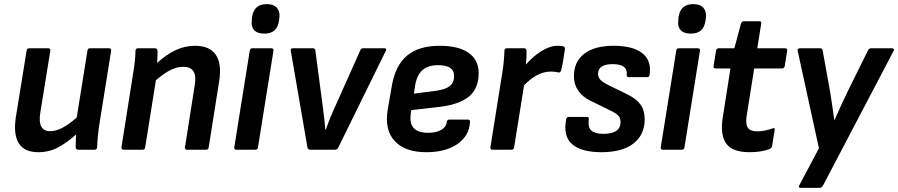

<svg xmlns="http://www.w3.org/2000/svg" viewBox="-20 -726 4355 931"><path d="M165 12Q98 12 71 -31.5Q44 -75 57 -159L109 -480Q110 -492 122 -492H213Q226 -492 224 -480L175 -177Q162 -90 223 -90Q252 -90 283 -106.5Q314 -123 352 -156L404 -480Q405 -492 416 -492H508Q520 -492 519 -480L462 -125Q453 -66 451 -12Q450 0 438 0H359Q348 0 347 -12Q347 -26 347.5 -42Q348 -58 349 -74Q307 -36 263 -12Q219 12 165 12Z M579 0Q568 0 569 -12L625 -367Q630 -395 633.5 -427Q637 -459 637 -480Q637 -492 650 -492H731Q742 -492 744 -480Q744 -471 743.5 -454.5Q743 -438 742 -421Q787 -462 832 -483Q877 -504 926 -504Q996 -504 1026 -461Q1056 -418 1043 -334L992 -12Q990 0 980 0H887Q875 0 877 -12L925 -318Q938 -402 869 -402Q839 -402 808 -387Q777 -372 736 -337L684 -12Q682 0 672 0Z M1126 0Q1115 0 1116 -12L1191 -480Q1193 -492 1204 -492H1295Q1308 -492 1306 -480L1231 -12Q1229 0 1219 0ZM1262 -563Q1228 -563 1212.5 -580Q1197 -597 1201 -627L1202 -641Q1210 -706 1273 -706Q1307 -706 1322.5 -688.5Q1338 -671 1335 -641L1333 -627Q1325 -563 1262 -563Z M1484 0Q1474 0 1471 -10L1390 -480Q1388 -492 1401 -492H1497Q1508 -492 1509 -482L1544 -218Q1548 -188 1551.5 -158Q1555 -128 1557 -98H1560Q1571 -129 1583 -158.5Q1595 -188 1609 -218L1727 -482Q1731 -492 1741 -492H1843Q1857 -492 1851 -480L1620 -10Q1615 0 1604 0Z M2047 12Q1944 12 1894 -42Q1844 -96 1860 -194L1880 -310Q1897 -409 1954 -456.5Q2011 -504 2112 -504Q2204 -504 2252.5 -469.5Q2301 -435 2301 -372Q2301 -296 2253.5 -257.5Q2206 -219 2113 -208L1974 -192L1972 -175Q1958 -82 2056 -82Q2094 -82 2118.5 -95.5Q2143 -109 2146 -133Q2147 -146 2158 -146H2249Q2260 -146 2259 -134Q2255 -67 2198 -27.5Q2141 12 2047 12ZM1987 -272 2096 -286Q2142 -293 2162 -309.5Q2182 -326 2182 -358Q2182 -410 2104 -410Q2055 -410 2028 -385.5Q2001 -361 1993 -312Z M2368 0Q2357 0 2358 -12L2415 -369Q2420 -399 2422.5 -426Q2425 -453 2426 -480Q2426 -492 2439 -492H2521Q2532 -492 2533 -481Q2534 -448 2530 -413Q2565 -453 2606 -478.5Q2647 -504 2684 -504Q2704 -504 2712 -501Q2721 -497 2719 -486Q2716 -463 2711.5 -436Q2707 -409 2701 -385Q2697 -372 2686 -375Q2671 -379 2651 -379Q2585 -379 2521 -312L2473 -12Q2471 0 2461 0Z M2897 12Q2799 12 2754.5 -26.5Q2710 -65 2725 -146Q2727 -159 2738 -159H2826Q2837 -159 2835 -146Q2830 -108 2848 -92.5Q2866 -77 2905 -77Q2989 -77 2989 -134Q2989 -152 2979.5 -163.5Q2970 -175 2946 -187L2844 -237Q2763 -277 2763 -357Q2763 -427 2813 -465.5Q2863 -504 2956 -504Q3047 -504 3093.5 -469Q3140 -434 3130 -363Q3128 -352 3118 -352H3029Q3018 -352 3019 -363Q3025 -415 2951 -415Q2880 -415 2880 -368Q2880 -351 2891.5 -339Q2903 -327 2929 -314L3023 -268Q3067 -246 3086.5 -218Q3106 -190 3106 -148Q3106 -72 3051.5 -30Q2997 12 2897 12Z M3194 0Q3183 0 3184 -12L3259 -480Q3261 -492 3272 -492H3363Q3376 -492 3374 -480L3299 -12Q3297 0 3287 0ZM3330 -563Q3296 -563 3280.5 -580Q3265 -597 3269 -627L3270 -641Q3278 -706 3341 -706Q3375 -706 3390.5 -688.5Q3406 -671 3403 -641L3401 -627Q3393 -563 3330 -563Z M3615 12Q3531 12 3501 -30.5Q3471 -73 3485 -159L3522 -394H3450Q3438 -394 3440 -405L3452 -480Q3454 -492 3465 -492H3541L3573 -612Q3577 -623 3587 -623H3661Q3674 -623 3671 -611L3652 -492H3786Q3799 -492 3797 -480L3785 -405Q3782 -394 3772 -394H3637L3601 -167Q3594 -125 3606 -107Q3618 -89 3652 -89Q3670 -89 3689 -93Q3708 -97 3725 -103Q3739 -109 3736 -94L3724 -18Q3722 -9 3713 -4Q3673 12 3615 12Z M3863 185Q3849 185 3856 172L3951 -7L3848 -479Q3845 -492 3859 -492H3957Q3967 -492 3969 -481L4004 -288Q4010 -253 4015 -217.5Q4020 -182 4025 -145H4027Q4059 -218 4092 -286L4189 -482Q4194 -492 4204 -492H4305Q4311 -492 4313.5 -488.5Q4316 -485 4313 -479L3970 175Q3964 185 3954 185Z"/></svg>

Font: Sofia Sans
Style: Bold Italic
Weight: 700
Italic angle: -9°
Designer: Botio Nikoltchev, Ani Petrova
Foundry: lettersoup
Version: Version 4.101; ttfautohint (v1.8.4.7-5d5b)